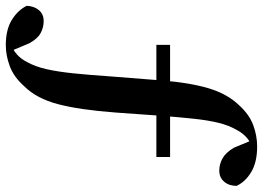

<svg xmlns="http://www.w3.org/2000/svg" viewBox="-148 -628 883 644"><g transform="rotate(90 293.0 -306.5)"><path d="M123 115Q71 115 38.5 95Q6 75 -9 45Q-8 20 5.5 4Q19 -12 42 -12Q64 -12 83 -1.5Q102 9 117 37L146 106L108 102L118 98Q159 85 180 43Q195 16 203.5 -21.5Q212 -59 217.5 -112Q223 -165 228 -239L241 -404Q249 -504 268 -566.5Q287 -629 325 -668Q356 -702 391.5 -715Q427 -728 463 -728Q515 -728 548 -708.5Q581 -689 595 -659Q595 -634 581 -617.5Q567 -601 544 -601Q522 -601 502.5 -612Q483 -623 467 -650L438 -720L477 -717L465 -711Q446 -705 431.5 -691.5Q417 -678 407 -659Q392 -633 383.5 -598.5Q375 -564 370 -517.5Q365 -471 360 -408L349 -254Q340 -133 321 -60.5Q302 12 261 53Q230 88 194 101.5Q158 115 123 115ZM122 -390V-436H498V-390Z"/></g></svg>

Font: Noto Serif TC
Style: Bold
Weight: 700
Designer: Ryoko NISHIZUKA 西塚涼子 (kana & ideographs); Frank Grießhammer (Latin, Greek & Cyrillic); Wenlong ZHANG 张文龙 (bopomofo); San
Foundry: Adobe
Version: Version 2.002-H1;hotconv 1.1.0;makeotfexe 2.6.0